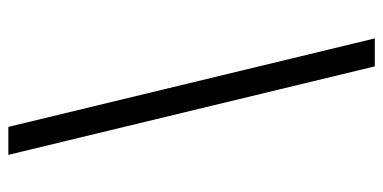

<svg xmlns="http://www.w3.org/2000/svg" viewBox="-249 -541 918 460"><g transform="rotate(90 210.0 -311.0)"><path d="M139 -750 351 128H284L72 -750Z"/></g></svg>

Font: Roboto Serif 20pt
Style: Italic
Weight: 400
Italic angle: -10°
Designer: Greg Gazdowicz
Foundry: Commercial Type
Version: Version 1.008